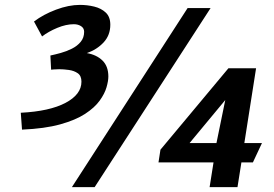

<svg xmlns="http://www.w3.org/2000/svg" viewBox="-20 -765 1122 785"><path d="M65 -304Q183 -310 248 -344.5Q313 -379 313 -431Q313 -455 298 -465.5Q283 -476 261.5 -479Q240 -482 222 -482Q208 -482 198.5 -481Q189 -480 189 -480L186 -538Q205 -542 228.5 -548.5Q252 -555 274 -566Q296 -577 310 -594Q324 -611 324 -635Q324 -650 311.5 -658Q299 -666 282 -666Q250 -666 214 -651Q178 -636 152 -616L119 -677Q157 -706 209 -725.5Q261 -745 307 -745Q337 -745 365.5 -738Q394 -731 412.5 -713.5Q431 -696 431 -664Q431 -621 403.5 -591.5Q376 -562 335 -548Q375 -541 399 -517.5Q423 -494 423 -452Q423 -434 415.5 -408Q408 -382 387.5 -353.5Q367 -325 328 -299.5Q289 -274 226 -256.5Q163 -239 70 -235ZM747 -732H841L367 0H274ZM853 -101H628L636 -153L914 -486H1027L979 -180H1051L1014 -101H967L951 0H837ZM901 -356 755 -180H865Z"/></svg>

Font: Rosario
Style: Bold Italic
Weight: 700
Italic angle: -8.05°
Designer: Hector Gatti
Foundry: Omnibus Type
Version: Version 1.101; ttfautohint (v1.8.1.43-b0c9)